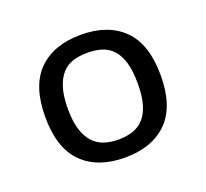

<svg xmlns="http://www.w3.org/2000/svg" viewBox="-80 -842 634 591"><g transform="rotate(-20 237.0 -546.0)"><path d="M376 -394.5Q326 -345 237 -345Q148 -345 98 -394.5Q48 -444 48 -546Q48 -648 98 -697.5Q148 -747 237 -747Q326 -747 376 -697.5Q426 -648 426 -546Q426 -444 376 -394.5ZM190 -411Q211 -404 237 -404Q263 -404 284 -411Q305 -418 320 -434.5Q335 -451 343 -478Q351 -505 351 -546Q351 -587 343 -614.5Q335 -642 320 -658.5Q305 -675 284 -681.5Q263 -688 237 -688Q211 -688 190 -681.5Q169 -675 154 -658.5Q139 -642 130.5 -614.5Q122 -587 122 -546Q122 -505 130.5 -478Q139 -451 154 -434.5Q169 -418 190 -411Z"/></g></svg>

Font: EncodeSans
Style: Regular
Weight: 400
Designer: Pablo Impallari, Andres Torresi
Foundry: Pablo Impallari, Andres Torresi
Version: Version 1.000; ttfautohint (v1.4.1)